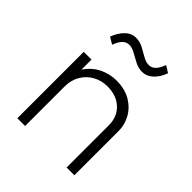

<svg xmlns="http://www.w3.org/2000/svg" viewBox="-202 -855 981 981"><g transform="rotate(45 288.5 -365.0)"><path d="M85 0V-480H141V-408Q174 -454.5 217.5 -474.8Q261 -495 306 -495Q369.5 -495 412 -469Q454.5 -443 475.8 -403.2Q497 -363.5 497 -323V0H441V-306Q441 -366 401.5 -403.5Q362 -441 296 -441Q253 -441 217.8 -421.5Q182.5 -402 161.8 -366.8Q141 -331.5 141 -285V0ZM162 -608 125 -630Q140 -670 165.2 -695Q190.5 -720 224 -720Q251.5 -720 276.2 -706.8Q301 -693.5 323.8 -680.2Q346.5 -667 368 -667Q389 -667 404.8 -684Q420.5 -701 430 -730L467 -707Q451.5 -665 425.5 -641.5Q399.5 -618 368 -618Q340.5 -618 315.8 -631Q291 -644 268.2 -657Q245.5 -670 224 -670Q203 -670 187.8 -654Q172.5 -638 162 -608Z"/></g></svg>

Font: Geologica Cursive Thin
Style: Regular
Weight: 250
Designer: Sindre Bremnes, Frode Helland
Foundry: Monokrom Skriftforlag AS
Version: Version 1.010;gftools[0.9.28]